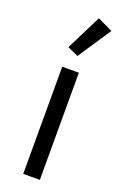

<svg xmlns="http://www.w3.org/2000/svg" viewBox="-151 -824 553 869"><g transform="rotate(20 125.0 -389.5)"><path d="M85 0H165V-516.1H85ZM132.8 -585 238.8 -744.1 166 -778.8 81.1 -608.9Z"/></g></svg>

Font: Plexus Sans
Style: Regular
Weight: 400
Version: Version 2.001;PS 002.001;hotconv 1.0.70;makeotf.lib2.5.58329